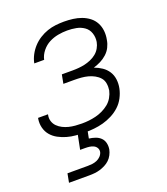

<svg xmlns="http://www.w3.org/2000/svg" viewBox="-139 -639 829 955"><g transform="rotate(-20 275.0 -161.0)"><path d="M223 12Q198 12 173.5 10Q149 8 126.5 1.5Q104 -5 83.5 -16Q63 -27 48.5 -44Q34 -61 28 -84Q22 -107 26 -132L27 -136H79V-134Q75 -116 80 -100Q85 -84 96.5 -72.5Q108 -61 123 -53.5Q138 -46 154 -42Q170 -38 188 -36.5Q206 -35 223 -35Q242 -35 260 -37Q278 -39 296.5 -43.5Q315 -48 333 -56.5Q351 -65 366.5 -77.5Q382 -90 392 -107.5Q402 -125 406 -143Q409 -162 406 -180Q403 -198 392 -210.5Q381 -223 365.5 -231.5Q350 -240 333 -244.5Q316 -249 298 -250.5Q280 -252 261 -252H203L212 -299H270Q286 -299 302.5 -300.5Q319 -302 334.5 -305.5Q350 -309 366.5 -316Q383 -323 396.5 -334Q410 -345 418.5 -360Q427 -375 430 -391Q434 -415 426.5 -437.5Q419 -460 400.5 -473Q382 -486 359 -490.5Q336 -495 311 -495Q287 -495 262.5 -490.5Q238 -486 215.5 -474.5Q193 -463 176 -442Q159 -421 154 -397H102V-398Q106 -419 117 -440Q128 -461 144 -478.5Q160 -496 180.5 -509Q201 -522 223 -529.5Q245 -537 267 -539.5Q289 -542 311 -542Q335 -542 358.5 -539Q382 -536 403.5 -528Q425 -520 442.5 -506.5Q460 -493 470.5 -473.5Q481 -454 483.5 -430.5Q486 -407 481 -383Q478 -364 469 -346Q460 -328 444.5 -314Q429 -300 411 -291Q393 -282 373 -276Q395 -268 413.5 -255.5Q432 -243 444 -224.5Q456 -206 459 -182.5Q462 -159 457 -135Q452 -111 440 -88Q428 -65 409 -47.5Q390 -30 366.5 -18Q343 -6 319 0.5Q295 7 270.5 9.5Q246 12 223 12ZM169 220H61L70 173H178Q190 173 202 171.5Q214 170 226 165Q238 160 247 150.5Q256 141 259 129Q261 117 255.5 107.5Q250 98 240 93Q230 88 218.5 86.5Q207 85 195 85H169L193 -35H245L229 47Q246 49 262 54.5Q278 60 289.5 71Q301 82 305 98.5Q309 115 306 133Q303 147 296 160.5Q289 174 278 184.5Q267 195 253 202Q239 209 225.5 213Q212 217 197.5 218.5Q183 220 169 220Z"/></g></svg>

Font: Lode Dark Term
Style: Italic
Weight: 400
Italic angle: -11°
Monospace: yes
Designer: Belleve Invis
Foundry: Belleve Invis
Version: Version 29.2.0